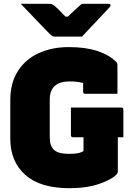

<svg xmlns="http://www.w3.org/2000/svg" viewBox="-20 -967 690 1007"><path d="M352 -403H616Q627 -403 627 -392V-247H598V-68Q598 -60 591 -52Q569 -27 503 -3.5Q437 20 343 20Q191 20 112.5 -50Q34 -120 34 -239V-443Q34 -531 73 -593Q112 -655 181.5 -687.5Q251 -720 341 -720Q429 -720 491 -699.5Q553 -679 590 -642Q596 -636 596 -625V-475H427Q416 -475 416 -486V-532Q381 -540 346 -540Q241 -540 241 -445V-247Q241 -203 262 -182Q285 -160 342 -160Q377 -160 395.5 -165Q414 -170 418 -176V-247H363Q352 -247 352 -258ZM410 -775H266Q259 -775 253.5 -778.5Q248 -782 236 -794Q226 -804 200.5 -830.5Q175 -857 144.5 -889Q114 -921 89 -947H235Q246 -947 251.5 -945Q257 -943 264 -938Q273 -931 287 -917.5Q301 -904 323 -880H336Q360 -903 377 -918.5Q394 -934 409 -947H549Q560 -947 560 -939Q560 -935 557 -931.5Q554 -928 541 -914Q526 -898 500.5 -871Q475 -844 450 -817.5Q425 -791 410 -775Z"/></svg>

Font: Recursive Sn Lnr St Blk
Style: Regular
Weight: 900
Version: Version 1.079;hotconv 1.0.112;makeotfexe 2.5.65598; ttfautoh